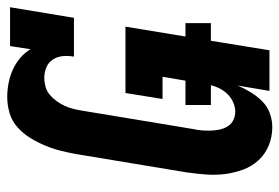

<svg xmlns="http://www.w3.org/2000/svg" viewBox="-144 -640 791 544"><g transform="rotate(-90 252.0 -367.5)"><path d="M164 8Q137 8 112.5 -2Q88 -12 70.5 -31Q53 -50 44 -74.5Q35 -99 31.5 -125Q28 -151 30 -178.5Q32 -206 36 -234L88 -548Q92 -570 97.5 -592Q103 -614 112 -635.5Q121 -657 133.5 -677.5Q146 -698 164 -714Q182 -730 204.5 -736.5Q227 -743 250 -743Q270 -743 290 -739Q310 -735 327.5 -727Q345 -719 360 -706.5Q375 -694 385 -677L394 -735H504L474 -554H364Q367 -570 365.5 -585.5Q364 -601 356 -613.5Q348 -626 334 -632Q320 -638 304 -638Q292 -638 279 -634.5Q266 -631 256 -622.5Q246 -614 238 -603Q230 -592 224.5 -580Q219 -568 216 -555.5Q213 -543 211 -531L159 -217Q156 -204 155 -191Q154 -178 154.5 -165.5Q155 -153 157.5 -141Q160 -129 166.5 -118.5Q173 -108 184 -102.5Q195 -97 208 -97Q221 -97 234 -102.5Q247 -108 257 -118Q267 -128 273.5 -140.5Q280 -153 283 -166H227V-238H296L307 -303H244L261 -408H449L421 -238H459V-166H409L382 0H267L282 -90Q274 -71 263 -53Q252 -35 237.5 -20.5Q223 -6 203.5 1Q184 8 164 8Z"/></g></svg>

Font: Iosevka Slab Extrabold
Style: Italic
Weight: 800
Italic angle: -9°
Monospace: yes
Designer: Belleve Invis
Foundry: Belleve Invis
Version: Version 11.1.0; ttfautohint (v1.8.3)